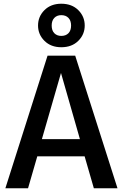

<svg xmlns="http://www.w3.org/2000/svg" viewBox="-20 -1005 655 1025"><path d="M431.8 -170.3H179L129.7 0H8.7L233.8 -707.7H381.5L607.2 0H481ZM203.6 -262.1H406.7L305.6 -615.4ZM307.2 -985.1Q363.6 -985.1 397.9 -951Q432.3 -916.9 432.3 -868.7Q432.3 -821 397.9 -786.9Q363.6 -752.8 307.2 -752.8Q251.8 -752.8 217.4 -786.9Q183.1 -821 183.1 -868.7Q183.1 -916.9 217.4 -951Q251.8 -985.1 307.2 -985.1ZM307.2 -924.1Q284.1 -924.1 270 -909.5Q255.9 -894.9 255.9 -868.7Q255.9 -842.1 270 -827.7Q284.1 -813.3 307.2 -813.3Q331.3 -813.3 345.4 -827.7Q359.5 -842.1 359.5 -868.7Q359.5 -894.9 345.4 -909.5Q331.3 -924.1 307.2 -924.1Z"/></svg>

Font: Fira Code Medium
Style: Regular
Weight: 500
Designer: Carrois Corporate, Edenspiekermann AG, Nikita Prokopov
Foundry: Carrois Corporate, Edenspiekermann AG, Nikita Prokopov
Version: Version 6.002